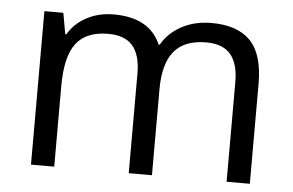

<svg xmlns="http://www.w3.org/2000/svg" viewBox="-44 -606 1017 667"><g transform="rotate(5 465.0 -272.5)"><path d="M768.1 0V-348.1Q768.1 -412.1 740.7 -444.1Q713.4 -476.1 655.8 -476.1Q580.1 -476.1 543.9 -432.6Q507.8 -389.2 507.8 -298.8V0H426.8V-348.1Q426.8 -412.1 399.4 -444.1Q372.1 -476.1 314 -476.1Q237.8 -476.1 202.4 -430.4Q167 -384.8 167 -280.8V0H85.9V-535.2H151.9L165 -461.9H168.9Q191.9 -501 233.6 -522.9Q275.4 -544.9 327.1 -544.9Q452.6 -544.9 491.2 -454.1H495.1Q519 -496.1 564.5 -520.5Q609.9 -544.9 668 -544.9Q758.8 -544.9 804 -498.3Q849.1 -451.7 849.1 -349.1V0Z"/></g></svg>

Font: HunimalSansv1.5
Style: Regular
Weight: 400
Foundry: Ascender Corporation
Version: Version 1.10